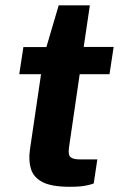

<svg xmlns="http://www.w3.org/2000/svg" viewBox="-20 -693 450 718"><path d="M240.5 5.5Q173 5.5 139.2 -12Q105.5 -29.5 95.8 -61Q86 -92.5 92 -134L133.5 -415.5H52L67.5 -517H153.5L199.5 -673H316L293 -517.5H405L389.5 -415.5H278L238 -141.5Q234 -113 244.2 -105Q254.5 -97 276.5 -97H344L330.5 -7Q320 -2.5 298.8 1.5Q277.5 5.5 240.5 5.5Z"/></svg>

Font: Public Sans
Style: Bold Italic
Weight: 700
Italic angle: -8°
Designer: The Public Sans project authors (U.S. Web Design System). Libre Franklin designed by Pablo Impallari and Rodrigo Fuenzal
Version: Version 1.008; ttfautohint (v1.8.1) -l 8 -r 50 -G 200 -x 14 